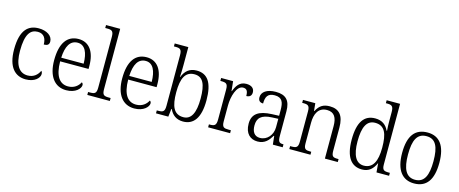

<svg xmlns="http://www.w3.org/2000/svg" viewBox="-44 -1384 4819 2017"><g transform="rotate(15 2366.0 -375.0)"><path d="M252 10C351 10 401 -46 401 -86C401 -102 397 -112 389 -120C368 -74 328 -35 261 -35C169 -35 118 -111 118 -265C118 -450 170 -506 248 -506C317 -506 342 -456 342 -393C380 -393 400 -406 400 -440C400 -503 335 -544 249 -544C137 -544 54 -478 54 -264C54 -69 138 10 252 10Z M692 10C795 10 846 -49 846 -86C846 -100 839 -109 831 -113C810 -71 767 -34 701 -34C609 -34 555 -108 554 -267H863V-299C863 -456 796 -544 683 -544C560 -544 490 -451 490 -263C490 -89 566 10 692 10ZM799 -307H555C561 -431 600 -504 683 -504C763 -504 798 -425 799 -307Z M921 0H1166V-32H1151C1094 -32 1075 -39 1075 -105V-760H921V-728H941C990 -728 1012 -721 1012 -656V-105C1012 -39 993 -32 937 -32H921Z M1432 10C1535 10 1586 -49 1586 -86C1586 -100 1579 -109 1571 -113C1550 -71 1507 -34 1441 -34C1349 -34 1295 -108 1294 -267H1603V-299C1603 -456 1536 -544 1423 -544C1300 -544 1230 -451 1230 -263C1230 -89 1306 10 1432 10ZM1539 -307H1295C1301 -431 1340 -504 1423 -504C1503 -504 1538 -425 1539 -307Z M1963 10C2076 10 2145 -75 2145 -268C2145 -462 2084 -545 1966 -545C1887 -545 1841 -502 1815 -434H1812C1815 -468 1816 -533 1816 -569V-760H1668V-728H1682C1732 -728 1754 -722 1754 -655V-104C1754 -39 1733 -32 1680 -32H1668V0H1802L1812 -86H1817C1843 -27 1891 10 1963 10ZM1955 -35C1851 -35 1816 -117 1816 -269C1816 -422 1855 -501 1954 -501C2045 -501 2081 -428 2081 -270C2081 -115 2040 -35 1955 -35Z M2235 0H2474V-32H2449C2399 -32 2377 -38 2377 -103V-275C2377 -373 2413 -498 2483 -498C2523 -498 2537 -474 2537 -421C2578 -421 2594 -444 2594 -475C2594 -517 2564 -545 2506 -545C2430 -545 2400 -489 2377 -431H2374L2363 -536H2233V-504H2240C2294 -504 2315 -497 2315 -433V-106C2315 -39 2293 -32 2243 -32H2235Z M2773 10C2855 10 2892 -40 2924 -92H2929L2939 0H3046V-32H3042C2998 -32 2986 -46 2986 -111V-375C2986 -493 2936 -544 2827 -544C2730 -544 2674 -503 2674 -445C2674 -408 2693 -391 2728 -391C2728 -462 2748 -506 2825 -506C2908 -506 2924 -454 2924 -372V-310L2847 -307C2704 -301 2636 -254 2636 -148C2636 -40 2695 10 2773 10ZM2788 -33C2727 -33 2700 -79 2700 -145C2700 -224 2739 -269 2857 -274L2924 -277V-185C2924 -103 2868 -33 2788 -33Z M3118 0H3348V-32H3340C3287 -32 3267 -38 3267 -102V-326C3267 -421 3301 -499 3396 -499C3476 -499 3505 -443 3505 -354V0H3645V-32H3638C3585 -32 3568 -39 3568 -105V-354C3568 -485 3516 -544 3414 -544C3349 -544 3304 -522 3269 -454H3265L3257 -536H3123V-504H3134C3184 -504 3205 -497 3205 -433V-105C3205 -39 3184 -32 3130 -32H3118Z M3909 10C3985 10 4028 -33 4056 -97H4058L4066 0H4203V-32H4192C4139 -32 4119 -39 4119 -102V-760H3973V-728H3985C4034 -728 4056 -721 4056 -654V-556C4056 -523 4057 -484 4060 -451H4055C4029 -508 3984 -545 3908 -545C3789 -545 3725 -458 3725 -267C3725 -76 3793 10 3909 10ZM3918 -34C3834 -34 3789 -111 3789 -265C3789 -420 3828 -500 3919 -500C4024 -500 4057 -418 4057 -266C4057 -118 4016 -35 3918 -34Z M4475 10C4608 10 4678 -79 4678 -268C4678 -456 4605 -544 4478 -544C4342 -544 4273 -455 4273 -268C4273 -80 4349 10 4475 10ZM4476 -30C4378 -30 4337 -113 4337 -268C4337 -425 4375 -504 4477 -504C4576 -504 4614 -426 4614 -268C4614 -116 4578 -30 4476 -30Z"/></g></svg>

Font: Noto Serif Myanmar SemiCondensed Light
Style: Regular
Weight: 300
Width: 4
Designer: Ben Mitchell and the Monotype Design Team
Foundry: Monotype Imaging Inc.
Version: Version 2.106